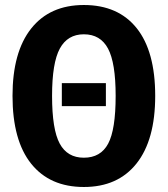

<svg xmlns="http://www.w3.org/2000/svg" viewBox="-20 -730 670 767"><path d="M600 -347Q600 -171 525.5 -77Q451 17 315 17Q179 17 104.5 -76Q30 -169 30 -347Q30 -522 104.5 -616Q179 -710 315 -710Q452 -710 526 -617.5Q600 -525 600 -347ZM188 -347Q188 -213 218.5 -156.5Q249 -100 315 -100Q382 -100 412 -156Q442 -212 442 -347Q442 -479 411.5 -536Q381 -593 315 -593Q250 -593 219 -536Q188 -479 188 -347ZM403 -306H227V-398H403Z"/></svg>

Font: Fira Sans Condensed
Style: Bold
Weight: 700
Width: 3
Designer: bBox Type GmbH & Carrois Corporate GbR & Edenspiekermann AG
Foundry: bBox Type GmbH & Carrois Corporate GbR & Edenspiekermann AG
Version: Version 4.301